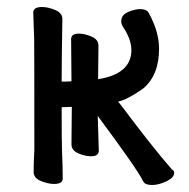

<svg xmlns="http://www.w3.org/2000/svg" viewBox="-20 -509 540 548"><path d="M414 19Q394 19 389 9Q372 -26 259 -178L262 -79Q262 -63 240 -63Q222 -63 203 -71.5Q184 -80 184 -97L185 -204L156 -203Q156 -100 157 -79Q159 -34 159 1Q159 16 134 16Q117 16 96.5 7.5Q76 -1 76 -18Q76 -43 78 -81Q78 -376 77.5 -397Q77 -418 76 -440.5Q75 -463 75 -473Q75 -489 100 -489Q117 -489 137.5 -480.5Q158 -472 158 -455Q156 -337 156 -276Q171 -276 184 -277L183 -397Q183 -413 205 -413Q222 -413 241.5 -404.5Q261 -396 261 -379L260 -283Q355 -298 355 -366Q355 -396 332 -431Q326 -440 326 -448Q326 -466 345 -474.5Q364 -483 380 -483Q398 -483 404 -473Q434 -419 434 -370Q434 -293 387 -255Q342 -224 317 -219L326 -208Q415 -89 471 -25Q477 -23 477 -15Q477 -2 455 8.5Q433 19 414 19Z"/></svg>

Font: LXGW WenKai Mono Medium
Style: Regular
Weight: 500
Monospace: yes
Designer: LXGW / Fontworks Inc.
Foundry: LXGW / Fontworks Inc.
Version: Version 1.520; June 14, 2025